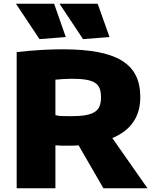

<svg xmlns="http://www.w3.org/2000/svg" viewBox="-20 -1016 817 1036"><path d="M404 -232Q384 -230 364 -230Q344 -230 323 -230Q321 -230 315 -230Q309 -230 302 -230.5Q295 -231 288.5 -231.5Q282 -232 279 -232V0H70V-735Q205 -750 318 -750Q428 -750 507.5 -735Q587 -720 638 -688.5Q689 -657 713 -608.5Q737 -560 737 -492Q737 -334 586 -271L776 0H538ZM359 -389Q407 -389 438.5 -394Q470 -399 489.5 -411Q509 -423 517 -442.5Q525 -462 525 -491Q525 -520 517.5 -539Q510 -558 492 -569.5Q474 -581 443.5 -586Q413 -591 368 -591Q348 -591 322 -589.5Q296 -588 279 -586V-395Q291 -391 309 -390Q327 -389 359 -389ZM193 -805 66 -996H272L335 -816ZM428 -805 301 -996H507L571 -816Z"/></svg>

Font: Encode Sans Wide
Style: ExtraBold
Weight: 800
Designer: Pablo Impallari, Andres Torresi
Foundry: Pablo Impallari, Andres Torresi
Version: Version 1.000; ttfautohint (v1.00) -l 8 -r 50 -G 200 -x 14 -